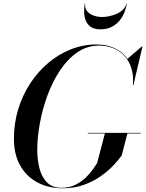

<svg xmlns="http://www.w3.org/2000/svg" viewBox="-20 -998 783 1028"><path d="M316.5 10Q238.5 10 179.5 -21.8Q120.5 -53.5 87.5 -112.8Q54.5 -172 54.5 -255Q54.5 -338 77.5 -413.2Q100.5 -488.5 142 -551.8Q183.5 -615 239.2 -661.8Q295 -708.5 360.5 -734.2Q426 -760 496.5 -760Q556.5 -760 603.5 -735Q650.5 -710 675.2 -661.2Q700 -612.5 694 -541H691.5Q696 -593.5 683.2 -633.5Q670.5 -673.5 645 -700.2Q619.5 -727 584.8 -740.5Q550 -754 510.5 -754Q447.5 -754 395.2 -718.5Q343 -683 302.8 -623.2Q262.5 -563.5 235.2 -490Q208 -416.5 193.8 -340Q179.5 -263.5 179.5 -195Q179.5 -144 191 -97.8Q202.5 -51.5 231 -22Q259.5 7.5 309.5 7.5Q352 7.5 384.8 -9Q417.5 -25.5 440.8 -48.5Q464 -71.5 478.8 -93.2Q493.5 -115 500 -125L542 -285H662.5L631.5 -165Q614.5 -141.5 586.2 -111.5Q558 -81.5 518.2 -53.8Q478.5 -26 428 -8Q377.5 10 316.5 10ZM450 -283.5V-286.5H734V-283.5ZM692 -541 693.5 -566Q694 -594.5 686.2 -625.2Q678.5 -656 661 -682L740.5 -750H743L694 -541ZM516.5 -841Q485 -841 466.5 -853.8Q448 -866.5 439.5 -887Q431 -907.5 430.5 -931.5Q430 -955.5 433.5 -978.5H436Q433 -954.5 445.8 -938.8Q458.5 -923 480.5 -915Q502.5 -907 526.5 -907Q550.5 -907 578.8 -914.8Q607 -922.5 629 -938.2Q651 -954 656.5 -978.5H659Q655.5 -955.5 646 -931.5Q636.5 -907.5 619.5 -887Q602.5 -866.5 577.2 -853.8Q552 -841 516.5 -841Z"/></svg>

Font: Bodoni Moda 72pt Medium
Style: Italic
Weight: 500
Italic angle: -13°
Designer: Owen Earl
Foundry: indestructible type
Version: Version 2.004